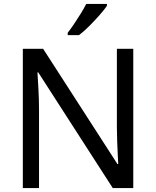

<svg xmlns="http://www.w3.org/2000/svg" viewBox="-20 -964 800 984"><path d="M663 0H558L176 -593H172Q174 -558 177 -506Q180 -454 180 -399V0H97V-714H201L582 -123H586Q585 -139 583.5 -171Q582 -203 580.5 -241Q579 -279 579 -311V-714H663ZM528 -934Q516 -916 491 -887.5Q466 -859 437.5 -830.5Q409 -802 385 -784H327V-796Q342 -815 359.5 -841Q377 -867 394 -894.5Q411 -922 422 -944H528Z"/></svg>

Font: Noto Sans Sharada
Style: Regular
Weight: 400
Designer: Monotype Design Team
Foundry: Monotype Imaging Inc.
Version: Version 2.006; ttfautohint (v1.8.4.7-5d5b)